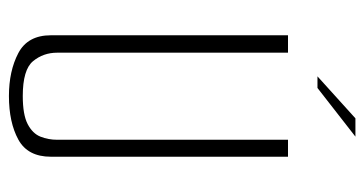

<svg xmlns="http://www.w3.org/2000/svg" viewBox="-213 -598 816 430"><g transform="rotate(90 195.0 -383.0)"><path d="M195 5Q139 5 99 -16Q59 -37 59 -89V-620H98V-103Q98 -72 117 -49Q136 -26 195 -26Q237 -26 258 -37Q279 -48 286 -65.5Q293 -83 293 -103V-620H331V-89Q331 -37 292.5 -16Q254 5 195 5ZM151 -686 245 -771H286L177 -686Z"/></g></svg>

Font: Smooch Sans Light
Style: Regular
Weight: 300
Designer: Robert E. Leuschke
Foundry: Robert E. Leuschke
Version: Version 1.010; ttfautohint (v1.8.3)